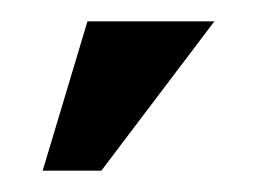

<svg xmlns="http://www.w3.org/2000/svg" viewBox="-20 -860 241 180"><path d="M20 -700 62 -840H181L75 -700Z"/></svg>

Font: El Messiri
Style: Bold
Weight: 700
Designer: Mohamed Gaber
Foundry: Kief Type Foundry
Version: Version 2.020; ttfautohint (v1.8.3)